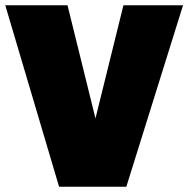

<svg xmlns="http://www.w3.org/2000/svg" viewBox="-21 -708 714 728"><path d="M203 0 -1 -688H235L341 -259L447 -688H673L458 0Z"/></svg>

Font: Paytone One
Style: Regular
Weight: 400
Designer: Vernon Adams
Foundry: Vernon Adams
Version: Version 1.002; ttfautohint (v1.8.4.7-5d5b);gftools[0.9.23]